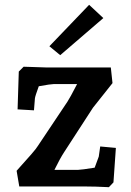

<svg xmlns="http://www.w3.org/2000/svg" viewBox="-20 -774 545 797"><path d="M331 0H60L49 -65L64 -82Q87 -107 109.5 -133Q132 -159 137 -168L260 -352Q270 -367 300 -425H203Q191 -425 141 -416Q126 -375 125 -366L121 -316L53 -320L58 -477L78 -497L111 -496L171 -494H440L447 -429L366 -327L246 -142Q229 -116 206 -69H305Q317 -69 373 -78Q382 -101 390 -124L396 -166L461 -160L451 -17L432 3Q375 0 331 0ZM185 -582 350 -754 409 -699 230 -545Z"/></svg>

Font: Andada Pro
Style: Bold
Weight: 700
Designer: Carolina Giovagnoli
Foundry: Huerta Tipografica
Version: Version 3.005; ttfautohint (v1.8.4)